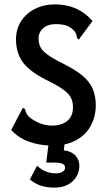

<svg xmlns="http://www.w3.org/2000/svg" viewBox="-20 -653 490 876"><path d="M218 11Q161 11 112.5 -6.5Q64 -24 31 -60L80 -153L84 -161L93 -157Q96 -149 98.5 -140.5Q101 -132 112 -120Q134 -102 161 -91Q188 -80 219 -80Q261 -80 287 -101.5Q313 -123 313 -164Q313 -185 305.5 -203Q298 -221 275 -239.5Q252 -258 206 -281Q120 -322 86.5 -366Q53 -410 53 -473Q53 -520 76 -556Q99 -592 139.5 -612.5Q180 -633 231 -633Q337 -633 402 -557L345 -480L340 -472L332 -478Q330 -485 328.5 -494Q327 -503 316 -515Q299 -532 279.5 -537.5Q260 -543 234 -543Q198 -543 177 -524.5Q156 -506 156 -477Q156 -456 164 -439Q172 -422 196.5 -404Q221 -386 271 -361Q327 -333 358.5 -306Q390 -279 403.5 -246.5Q417 -214 417 -172Q417 -124 395.5 -82Q374 -40 329.5 -14.5Q285 11 218 11ZM226 203Q198 203 171 195.5Q144 188 116 166L149 103Q171 123 192 130.5Q213 138 236 138Q252 138 264.5 131Q277 124 277 112Q277 100 265.5 94.5Q254 89 235 89H191L202 0H275L271 33Q306 37 324 56.5Q342 76 342 103Q342 145 311.5 174Q281 203 226 203Z"/></svg>

Font: Inconsolata SemiCondensed Bold
Style: Regular
Weight: 700
Width: 4
Monospace: yes
Designer: Raph Levien, Cyreal, Brenton Simpson
Foundry: Raph Levien, Cyreal, Google
Version: Version 3.001; ttfautohint (v1.8.2.53-6de2)